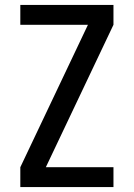

<svg xmlns="http://www.w3.org/2000/svg" viewBox="-20 -755 540 775"><path d="M62 0V-80L335 -655H62V-735H438V-655L165 -80H438V0Z"/></svg>

Font: Iosevka SS18 Medium
Style: Regular
Weight: 500
Monospace: yes
Designer: Belleve Invis
Foundry: Belleve Invis
Version: Version 25.1.1; ttfautohint (v1.8.4)